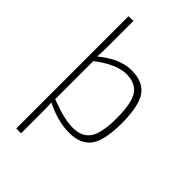

<svg xmlns="http://www.w3.org/2000/svg" viewBox="-267 -795 1098 1098"><g transform="rotate(45 282.5 -246.0)"><path d="M130 -700V-505Q130 -436 127 -410Q228 -494 323 -494Q417 -494 457 -435.5Q497 -377 497 -240Q497 -103 456.5 -45.5Q416 12 322 12Q230 12 128 -39Q130 -17 130 53V208H91V-700ZM130 -376V-68Q245 -23 315 -23Q391 -23 423.5 -72Q456 -121 456 -240Q456 -360 424 -409Q392 -458 316 -458Q238 -458 130 -376Z"/></g></svg>

Font: Exo 2.0 Extra Light
Style: Regular
Weight: 250
Designer: Natanael Gama
Version: Version 1.001;PS 001.001;hotconv 1.0.70;makeotf.lib2.5.58329